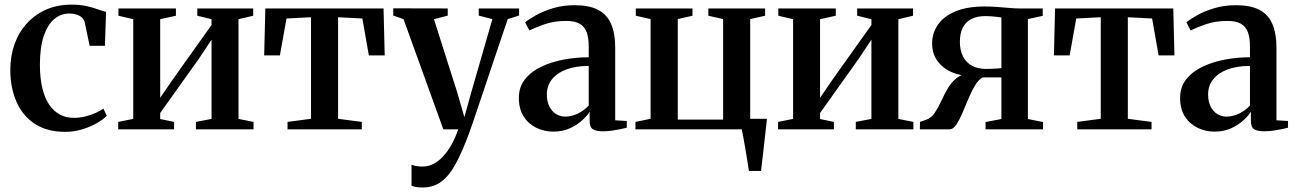

<svg xmlns="http://www.w3.org/2000/svg" viewBox="-20 -559 5602 830"><path d="M262 11Q184 11 131.2 -23.2Q78.5 -57.5 51.8 -117.8Q25 -178 24.5 -255.5Q24.5 -317 43 -368.5Q61.5 -420 96.5 -458.2Q131.5 -496.5 180.2 -517.8Q229 -539 290 -539Q326.5 -539 355 -532.5Q383.5 -526 404.2 -518.2Q425 -510.5 438.5 -507.5L433.5 -361H367.5L346 -463.5Q344 -473 335.8 -481.5Q327.5 -490 313.2 -495.2Q299 -500.5 278.5 -500.5Q243 -500.5 214.5 -476.5Q186 -452.5 169.2 -403.5Q152.5 -354.5 152.5 -279.5Q152.5 -222 162.8 -179Q173 -136 192.2 -107.2Q211.5 -78.5 238.5 -64Q265.5 -49.5 298.5 -49.5Q323 -49.5 347.2 -55.2Q371.5 -61 392.2 -70.2Q413 -79.5 427 -89.5L441.5 -58.5Q426.5 -42.5 398.5 -26.5Q370.5 -10.5 335 0.2Q299.5 11 262 11Z M491 0V-32L556 -45V-476L492 -491V-522.5H740.5V-491L672.5 -476V-136L726.5 -215L894.5 -451V-476L833 -491V-522.5H1074.5V-491L1011 -476V-45L1076 -32V0H827V-32L894.5 -45V-387.5L839 -304L672.5 -70.5V-44.5L732.5 -32V0Z M1223 0V-32L1324.5 -45.5V-484.5L1218.5 -479L1190 -319.5H1122L1127 -522.5H1638L1643 -319.5H1574.5L1546.5 -479L1441.5 -484.5V-45.5L1544 -32V0Z M1807.5 251.5Q1791.5 251.5 1778.8 249.5Q1766 247.5 1759 243.5V153Q1766 156.5 1779.5 158.8Q1793 161 1806.5 161Q1832 161 1854.8 149Q1877.5 137 1897.2 115.2Q1917 93.5 1933 64Q1949 34.5 1961 0H1896.5L1724.5 -476L1680 -492V-523L1915.5 -522.5V-491.5L1856 -476L1957 -158L1987.5 -52.5L2016 -155.5L2108.5 -476.5L2049.5 -491.5V-522.5H2224V-492L2175 -476.5Q2152 -409 2129.5 -342.2Q2107 -275.5 2086.8 -215.2Q2066.5 -155 2050.2 -106.5Q2034 -58 2023 -26Q2012 6 2008.5 15Q1979.5 94.5 1951.2 147Q1923 199.5 1888.8 225.5Q1854.5 251.5 1807.5 251.5Z M2372 10Q2332 10 2298 -6.8Q2264 -23.5 2243.5 -55.8Q2223 -88 2223 -136Q2223 -183.5 2250 -217Q2277 -250.5 2321.2 -271.2Q2365.5 -292 2418.8 -301.8Q2472 -311.5 2525 -311.5V-358Q2525 -394 2516.5 -418.5Q2508 -443 2486.8 -455.8Q2465.5 -468.5 2428 -468.5Q2376 -468.5 2335.2 -454.5Q2294.5 -440.5 2268.5 -427.5L2250 -462.5Q2265.5 -475.5 2296.5 -493Q2327.5 -510.5 2370.5 -523.5Q2413.5 -536.5 2464.5 -536.5Q2526.5 -536.5 2565 -516.8Q2603.5 -497 2621.5 -456Q2639.5 -415 2639.5 -352V-39L2689.5 -36V-7Q2679 -4 2662 -0.5Q2645 3 2625.2 5.8Q2605.5 8.5 2586 8.5Q2557.5 8.5 2543.2 -0.2Q2529 -9 2529 -36V-76.5Q2519.5 -60 2497.8 -39.8Q2476 -19.5 2444.2 -4.8Q2412.5 10 2372 10ZM2423.5 -55Q2451 -55 2478 -68Q2505 -81 2525 -103V-274Q2468 -274 2427.5 -258.5Q2387 -243 2365.5 -215.5Q2344 -188 2344 -151Q2344 -120.5 2354.8 -99Q2365.5 -77.5 2383.5 -66.2Q2401.5 -55 2423.5 -55Z M3217.5 180Q3214.5 159.5 3210.5 134.8Q3206.5 110 3202.2 84.5Q3198 59 3193.8 37Q3189.5 15 3186.5 0H2727V-32L2792.5 -45.5V-476.5L2728.5 -491V-522.5H2973.5V-491L2910 -476.5V-42H3106V-476.5L3042 -491V-522.5H3287.5V-491L3223 -476.5V-45.5H3295.5Q3293.5 -26.5 3290.8 -3.5Q3288 19.5 3285.5 44.2Q3283 69 3280 93.5Q3277 118 3274.5 140.2Q3272 162.5 3270 180Z M3343.5 0V-32L3408.5 -45V-476L3344.5 -491V-522.5H3593V-491L3525 -476V-136L3579 -215L3747 -451V-476L3685.5 -491V-522.5H3927V-491L3863.5 -476V-45L3928.5 -32V0H3679.5V-32L3747 -45V-387.5L3691.5 -304L3525 -70.5V-44.5L3585 -32V0Z M3956.5 0 3957 -32 3985.5 -42Q4006.5 -50 4021 -71.5Q4035.5 -93 4048.2 -120.8Q4061 -148.5 4076.2 -175.2Q4091.5 -202 4114.5 -220.8Q4137.5 -239.5 4173 -242.5L4179 -230Q4130.5 -230.5 4092 -248Q4053.5 -265.5 4031.5 -297Q4009.5 -328.5 4009.5 -371Q4009.5 -416 4034.5 -452.2Q4059.5 -488.5 4110.2 -509.8Q4161 -531 4237.5 -531Q4263 -531 4290 -529Q4317 -527 4342.2 -524.8Q4367.5 -522.5 4387 -522.5H4487.5V-490.5L4423.5 -476.5V-44.5L4489 -31.5V0H4240.5V-31.5L4309 -44.5V-224.5H4228.5Q4210.5 -215 4195.2 -190Q4180 -165 4166.8 -133.2Q4153.5 -101.5 4140.8 -71.5Q4128 -41.5 4114.8 -21.2Q4101.5 -1 4086.5 0ZM4242.5 -261Q4252.5 -261 4265 -261.5Q4277.5 -262 4289.8 -262.8Q4302 -263.5 4309 -264.5V-483.5Q4301 -485 4289.2 -486.2Q4277.5 -487.5 4264.5 -488.5Q4251.5 -489.5 4239.5 -489.5Q4204.5 -489.5 4179.8 -477Q4155 -464.5 4142.2 -439.8Q4129.5 -415 4129.5 -378.5Q4129.5 -341.5 4143 -315Q4156.5 -288.5 4182 -274.8Q4207.5 -261 4242.5 -261Z M4637 0V-32L4738.5 -45.5V-484.5L4632.5 -479L4604 -319.5H4536L4541 -522.5H5052L5057 -319.5H4988.5L4960.5 -479L4855.5 -484.5V-45.5L4958 -32V0Z M5230.5 10Q5190.5 10 5156.5 -6.8Q5122.5 -23.5 5102 -55.8Q5081.5 -88 5081.5 -136Q5081.5 -183.5 5108.5 -217Q5135.5 -250.5 5179.8 -271.2Q5224 -292 5277.2 -301.8Q5330.5 -311.5 5383.5 -311.5V-358Q5383.5 -394 5375 -418.5Q5366.5 -443 5345.2 -455.8Q5324 -468.5 5286.5 -468.5Q5234.5 -468.5 5193.8 -454.5Q5153 -440.5 5127 -427.5L5108.5 -462.5Q5124 -475.5 5155 -493Q5186 -510.5 5229 -523.5Q5272 -536.5 5323 -536.5Q5385 -536.5 5423.5 -516.8Q5462 -497 5480 -456Q5498 -415 5498 -352V-39L5548 -36V-7Q5537.5 -4 5520.5 -0.5Q5503.5 3 5483.8 5.8Q5464 8.5 5444.5 8.5Q5416 8.5 5401.8 -0.2Q5387.5 -9 5387.5 -36V-76.5Q5378 -60 5356.2 -39.8Q5334.5 -19.5 5302.8 -4.8Q5271 10 5230.5 10ZM5282 -55Q5309.5 -55 5336.5 -68Q5363.5 -81 5383.5 -103V-274Q5326.5 -274 5286 -258.5Q5245.5 -243 5224 -215.5Q5202.5 -188 5202.5 -151Q5202.5 -120.5 5213.2 -99Q5224 -77.5 5242 -66.2Q5260 -55 5282 -55Z"/></svg>

Font: Merriweather 96pt SemiBold
Style: Regular
Weight: 600
Version: Version 2.100